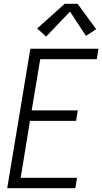

<svg xmlns="http://www.w3.org/2000/svg" viewBox="-20 -992 540 1012"><path d="M18 0 140 -735H499L490 -680H192L147 -410H390L381 -355H138L89 -55H386L377 0ZM223 -799 176 -842 321 -972H389L487 -838L433 -803L349 -931Z"/></svg>

Font: Iosevka Curly Light Oblique
Style: Regular
Weight: 300
Italic angle: -9°
Monospace: yes
Designer: Belleve Invis
Foundry: Belleve Invis
Version: Version 11.1.0; ttfautohint (v1.8.3)